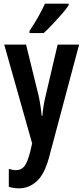

<svg xmlns="http://www.w3.org/2000/svg" viewBox="-20 -786 455 1046"><path d="M3 -543H122L190 -266Q202 -212 207 -155H211Q213 -181 217 -207Q221 -233 229 -266L294 -543H411L246 76Q221 166 178.5 203Q136 240 85 240Q70 240 56 238Q42 236 28 232V134Q49 141 67 141Q96 141 113 119.5Q130 98 145 39L155 -5ZM354 -757Q341 -737 317 -709.5Q293 -682 266.5 -654Q240 -626 218 -606H141V-618Q168 -658 189 -695.5Q210 -733 225 -766H354Z"/></svg>

Font: Noto Sans Gujarati UI ExtraCondensed SemiBold
Style: Regular
Weight: 600
Width: 2
Designer: Jelle Bosma - Monotype Design Team, Universal Thirst
Foundry: Monotype Imaging Inc.
Version: Version 2.106; ttfautohint (v1.8.4.7-5d5b)